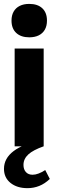

<svg xmlns="http://www.w3.org/2000/svg" viewBox="-25 -746 292 979"><path d="M124.2 -555.7Q81.8 -555.7 57.7 -578.2Q33.7 -600.6 33.7 -640.9Q33.7 -667.9 44.6 -686.9Q55.5 -706 75.7 -716Q95.8 -726.1 124.2 -726.1Q167 -726.1 190.7 -703.8Q214.5 -681.5 214.5 -640.9Q214.5 -613.9 203.7 -594.9Q192.9 -575.8 172.8 -565.8Q152.6 -555.7 124.2 -555.7ZM49.7 0V-498.7H197.7V0ZM115.1 213.4Q61.9 213.4 28.6 186.7Q-4.7 159.9 -4.7 114.9Q-4.7 61.4 44.4 24.4Q93.5 -12.7 184.3 -29.5L197.7 0Q143.7 19 119.2 41.6Q94.7 64.2 94.7 94.9Q94.7 117.7 107 131.3Q119.2 145 141.2 145Q155.5 145 171.7 138.8Q188 132.7 205.6 121.1L229 166.5Q203.5 190.7 175.2 202Q146.9 213.4 115.1 213.4Z"/></svg>

Font: Sutasoma
Style: Regular
Weight: 400
Designer: Izhar Fathurrohim, Akbar Rohmanto, Arusyal Khofiqoini
Foundry: Kiwari Kolektiv
Version: Version 1.102